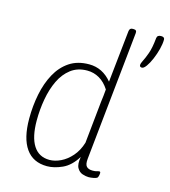

<svg xmlns="http://www.w3.org/2000/svg" viewBox="-113 -844 831 941"><g transform="rotate(15 303.0 -373.5)"><path d="M212 7Q141 7 104.5 -45Q68 -97 68 -196Q68 -261 80 -320.5Q92 -380 117.5 -427Q143 -474 184 -501.5Q225 -529 284 -529Q352 -529 399 -472L427 -735Q429 -752 443 -752H450Q466 -752 464 -735L396 -80Q393 -51 403 -40.5Q413 -30 434 -30Q448 -30 455 -32.5Q462 -35 468 -35Q473 -35 473 -28Q473 -21 471 -13.5Q469 -6 466 -3Q461 1 447 3.5Q433 6 423 6Q410 6 392.5 0.5Q375 -5 364.5 -23.5Q354 -42 361 -80Q330 -30 289 -11.5Q248 7 212 7ZM216 -26Q243 -26 272.5 -40Q302 -54 327 -82.5Q352 -111 365 -153L387 -367Q389 -383 391 -399Q393 -415 394 -431Q373 -464 344.5 -480.5Q316 -497 283 -497Q234 -497 200 -471Q166 -445 145.5 -402Q125 -359 115.5 -305.5Q106 -252 106 -197Q106 -113 134 -69.5Q162 -26 216 -26ZM537 -580Q525 -580 525 -590Q525 -599 533 -614Q541 -629 551.5 -658Q562 -687 567 -738Q569 -754 588 -754Q606 -754 606 -741Q606 -719 599 -692Q592 -665 581 -639Q570 -613 558 -596.5Q546 -580 537 -580Z"/></g></svg>

Font: Asap Semi Condensed Semi Condensed Thin
Style: Italic
Weight: 100
Width: 4
Italic angle: -6°
Designer: Pablo Cosgaya
Foundry: Omnibus-Type
Version: Version 3.001; ttfautohint (v1.8.4.7-5d5b)